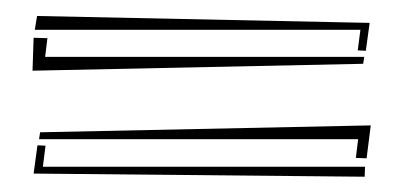

<svg xmlns="http://www.w3.org/2000/svg" viewBox="-20 -411 512 245"><path d="M432.1 -198.2H445.8L445.3 -185.5L22.9 -189.5L27.8 -225.6L38.1 -225.1L34.7 -198.2ZM447.8 -209 434.1 -209.5 437 -233.4H29.8L31.2 -242.2L453.1 -251ZM42.5 -373H24.4L27.3 -390.6L451.7 -381.8L446.8 -346.2L436.5 -346.7L439.9 -373ZM22.9 -362.8 40.5 -362.3 37.6 -338.4H444.8L443.4 -329.6L21.5 -320.8Z"/></svg>

Font: FoglihtenNo03
Style: Regular
Weight: 500
Version: Version 0.59